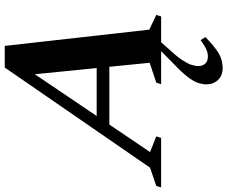

<svg xmlns="http://www.w3.org/2000/svg" viewBox="-166 -618 979 827"><g transform="rotate(-90 323.5 -204.5)"><path d="M168.6 -223 186.8 -277.6H509.2L491 -223ZM609.3 -50.9 672.7 -20.9 666.3 0H374.3L381.1 -20.9L466.6 -49.3L413.6 -581L444.1 -583.6L82 -47.7L149.5 -20.9L143 0H-70.4L-63.9 -20.9L14.8 -47.7L446.1 -673.5H539.3ZM452.5 160.4Q452.5 178.7 463 190.1Q473.4 201.4 493.4 201.4Q508.9 201.4 524.1 194.8Q539.2 188.1 564.1 170.1L577.3 190.8Q534.4 232.4 506.2 248.7Q478.1 265 444.1 265Q411.3 265 392.4 244.8Q373.6 224.5 373.6 194.6Q373.6 178.8 379.4 160.4Q385.1 142.1 404.5 116.1Q423.8 90.2 463.4 52.6L540.4 -23H575.3L525.4 33.3Q495.7 65.2 480 88.3Q464.3 111.5 458.4 128.6Q452.5 145.7 452.5 160.4Z"/></g></svg>

Font: Newsreader Text
Style: Italic
Weight: 400
Italic angle: -17°
Designer: Hugues Gentile
Foundry: Production Type
Version: Version 1.001